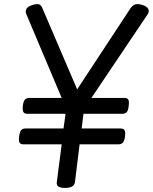

<svg xmlns="http://www.w3.org/2000/svg" viewBox="-20 -909 751 943"><path d="M299 14Q255 14 259 -14L283 -200H96Q81 -200 76 -208.5Q71 -217 74 -239Q77 -262 84 -270Q91 -278 106 -278H292L302 -350H115Q100 -350 95 -358.5Q90 -367 92 -389Q95 -412 102.5 -420Q110 -428 125 -428H283L109 -840Q103 -855 110.5 -866.5Q118 -878 141 -885Q161 -891 172 -887.5Q183 -884 189 -867L359 -470L620 -867Q632 -884 644.5 -887.5Q657 -891 679 -885Q701 -878 708 -865.5Q715 -853 704 -837L429 -428H590Q605 -428 610 -420Q615 -412 612 -389Q610 -367 602.5 -358.5Q595 -350 580 -350H390L381 -278H571Q586 -278 591.5 -270Q597 -262 594 -239Q591 -217 583.5 -208.5Q576 -200 561 -200H371L348 -14Q344 14 299 14Z"/></svg>

Font: Playwrite GB J
Style: Italic
Weight: 400
Italic angle: -7.01216°
Designer: Veronika Burian, José Scaglione
Foundry: TypeTogether
Version: Version 1.002